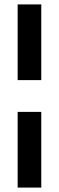

<svg xmlns="http://www.w3.org/2000/svg" viewBox="-20 -720 267 870"><path d="M60 -213H167V130H60ZM167 -357H60V-700H167Z"/></svg>

Font: PT Sans
Style: Bold Italic
Weight: 700
Italic angle: -12°
Designer: A.Korolkova, O.Umpeleva, V.Yefimov
Foundry: ParaType Ltd
Version: Version 2.003W OFL